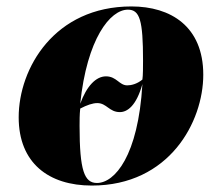

<svg xmlns="http://www.w3.org/2000/svg" viewBox="-20 -566 692 596"><path d="M265 10C506 10 611 -188 611 -334C611 -484 510 -546 388 -546C149 -546 38 -354 38 -202C38 -60 131 10 265 10ZM375 -301C350 -301 342 -329 309 -329C278 -329 249 -299 229 -244C250 -446 322 -536 377 -536C414 -536 424 -503 424 -378C424 -360 424 -331 422 -319C405 -305 387 -301 375 -301ZM281 2C242 2 227 -36 227 -175C227 -191 227 -210 229 -229C250 -240 268 -246 282 -246C311 -246 319 -218 352 -218C375 -218 403 -237 422 -305C409 -82 336 2 281 2Z"/></svg>

Font: Noto Serif Display Black
Style: Italic
Weight: 900
Italic angle: -12°
Designer: Monotype Design Team
Foundry: Monotype Imaging Inc.
Version: Version 2.009